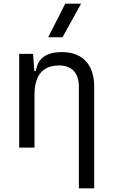

<svg xmlns="http://www.w3.org/2000/svg" viewBox="-20 -815 626 1060"><path d="M415.5 224.6H500V-336.9C500 -458 435.5 -527.3 322.3 -527.3C235.4 -527.3 188.5 -493.2 178.2 -423.8H169.4L162.6 -517.6H85.9V0H170.4V-291.5C170.4 -400.4 216.3 -453.6 307.6 -453.6C376 -453.6 415.5 -411.6 415.5 -337.4ZM246.1 -609.4H325.2L427.7 -794.9H340.3Z"/></svg>

Font: Cascadia Mono PL SemiLight
Style: Regular
Weight: 350
Monospace: yes
Designer: Aaron Bell
Foundry: Saja Typeworks
Version: Version 2404.023